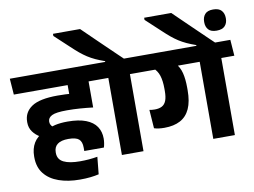

<svg xmlns="http://www.w3.org/2000/svg" viewBox="-120 -1038 1723 1301"><g transform="rotate(-10 741.5 -387.5)"><path d="M318.6 -530.3H587.2L579.4 -640.8H310.5ZM501.3 -568H357.8V-467.5L501.3 -467.3ZM594.3 -530.3 586.6 -640.8H-21.1L-13 -530.3ZM357.3 -560.7V-386.9L501.3 -353.5V-560.7ZM116.3 -218.5 209.8 -269.4Q200.9 -277 196 -286.1Q191.1 -295.2 191.1 -306.4V-308.8Q191.1 -334.5 219 -348.7Q246.9 -362.8 322.5 -362.8Q367.9 -362.8 412.3 -359.6Q456.8 -356.4 501.3 -351V-453.6Q444.8 -462.8 388.2 -467.6Q331.7 -472.3 277 -472.3Q153.2 -472.3 98.5 -435.2Q43.8 -398.1 43.8 -332.5V-328.2Q43.8 -291.4 63.9 -263.9Q84 -236.3 116.3 -218.5ZM459.4 101.6 471.2 -17.1Q442.8 -12.2 412.8 -9.6Q382.7 -7.1 351.6 -7.1Q277.8 -7.1 238.3 -26.8Q198.7 -46.6 198.7 -91.7V-95.4Q198.7 -132.3 223.7 -151.2Q248.6 -170.2 298.1 -170.2Q350.2 -170.2 370.5 -152.5Q390.8 -134.8 390.8 -94.4V-70.9H525.9Q530.1 -84.4 532.5 -100.7Q535 -117.1 535 -131.6Q535 -178.9 511.7 -213.8Q488.4 -248.7 439.3 -267.9Q390.2 -287.1 313.1 -287.1Q265.1 -287.1 227.1 -278.6Q189.1 -270 163.4 -256.6L144.9 -246.7Q96.2 -224.4 73 -185.6Q49.8 -146.7 49.8 -93.9V-87.4Q49.8 -19.7 85.4 25.3Q121 70.3 184.2 92.5Q247.4 114.8 329.5 114.8Q368.7 114.8 400.9 111.3Q433.2 107.7 459.4 101.6Z M785.8 0V-568H637.2V0ZM875.5 -530.3 867.4 -640.8H547.3L555.5 -530.3ZM319.8 -889.7V-874.9L420.4 -781.3Q448.4 -754.8 472.3 -734.9Q496.3 -715.1 520.3 -699.6Q544.4 -684.1 572.3 -671.2Q600.2 -658.4 635.3 -646V-618H770.3V-634.7Q755 -649 728.8 -674.3Q702.5 -699.6 670.7 -730.2Q638.9 -760.8 607.1 -791.6Q575.3 -822.4 548.7 -848.3Q522.1 -874.1 506.1 -889.7Z M1414.5 -568H1266V0H1414.5ZM1235.2 -530.3H1504.3L1496.2 -640.8H1227.1ZM836.1 -530.3H1461L1452.9 -640.8H828.4ZM1104.1 -544.1H946.2Q975.4 -519.3 987.2 -483.1Q998.9 -446.9 998.9 -392V-377.1Q998.9 -335 989.3 -310.4Q979.6 -285.8 959.9 -275.4Q940.3 -265 910.3 -265Q900.7 -265 891.5 -265.9Q882.3 -266.8 873.7 -268.5L882.8 -140.8Q897.7 -135.6 915.8 -133.5Q933.9 -131.3 953.5 -131.3Q1018.7 -131.3 1062.8 -154.9Q1107 -178.4 1129.5 -227.9Q1152 -277.4 1152 -354.7V-372.2Q1152 -431.9 1141.2 -474.3Q1130.5 -516.6 1104.1 -544.1Z M947.1 -889.7V-874.9L1047.8 -781.3Q1075.9 -754.8 1099.7 -734.9Q1123.6 -715.1 1147.7 -699.6Q1171.9 -684.1 1199.7 -671.2Q1227.5 -658.4 1262.8 -646V-618H1397.6V-634.7Q1382.3 -649 1356.1 -674.3Q1329.9 -699.6 1298.1 -730.2Q1266.4 -760.8 1234.5 -791.6Q1202.7 -822.4 1176 -848.3Q1149.4 -874.1 1133.4 -889.7ZM1416.2 -718.2Q1455.7 -718.2 1473.6 -737.8Q1491.6 -757.4 1491.6 -788.4V-792.4Q1491.6 -823.6 1473.8 -843.7Q1456 -863.8 1416.2 -863.8Q1377.4 -863.8 1360 -843.7Q1342.6 -823.6 1342.6 -792.4V-788.4Q1342.6 -757.4 1360 -737.8Q1377.4 -718.2 1416.2 -718.2Z"/></g></svg>

Font: Anek Devanagari Medium
Style: Regular
Weight: 500
Designer: Kailash Malviya (Devanagari) & Yesha Goshar (Latin)
Foundry: Ek Type
Version: Version 1.003